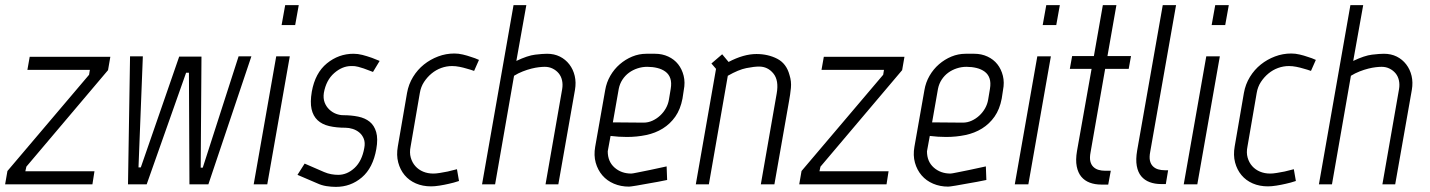

<svg xmlns="http://www.w3.org/2000/svg" viewBox="-36 -720 5584 750"><path d="M325 0H-16L-7 -52L312 -428L315 -447H71L80 -498H395L386 -446L67 -69L63 -51H333Z M751 -499 748 -65H756L896 -500H946L778 0H704L702 -436H691L537 0H464L472 -500H522L505 -66H514L664 -499Z M1078 -700H1131L1117 -622H1064ZM1043 -500H1096L1008 0H955Z M1434 -138Q1421 -64 1377.5 -27Q1334 10 1276 10Q1258 10 1239 7Q1220 4 1203 -4L1126 -37L1154 -81L1230 -48Q1244 -42 1258 -39.5Q1272 -37 1285 -37Q1320 -37 1349 -64Q1378 -91 1387 -142Q1391 -163 1385 -178Q1379 -193 1367.5 -202.5Q1356 -212 1341.5 -216.5Q1327 -221 1314 -221Q1278 -221 1250 -227.5Q1222 -234 1204.5 -250.5Q1187 -267 1181 -294Q1175 -321 1182 -362Q1195 -435 1241 -472.5Q1287 -510 1345 -510Q1362 -510 1379.5 -505.5Q1397 -501 1417 -494L1447 -482L1421 -439Q1398 -448 1385 -452.5Q1372 -457 1363.5 -459Q1355 -461 1350.5 -461.5Q1346 -462 1341 -462H1336Q1301 -462 1269.5 -434.5Q1238 -407 1229 -357Q1226 -336 1232 -320Q1238 -304 1250 -292.5Q1262 -281 1276.5 -275.5Q1291 -270 1305 -270Q1336 -270 1363 -264.5Q1390 -259 1408 -244.5Q1426 -230 1433.5 -204Q1441 -178 1434 -138Z M1568 -148Q1563 -124 1568.5 -104.5Q1574 -85 1586.5 -71Q1599 -57 1617 -49.5Q1635 -42 1657 -42Q1667 -42 1682.5 -44.5Q1698 -47 1713 -50Q1731 -54 1749 -59L1757 -13Q1736 -6 1717 -2Q1700 2 1681 5Q1662 8 1648 8Q1615 8 1588.5 -3.5Q1562 -15 1544.5 -36Q1527 -57 1519.5 -85.5Q1512 -114 1518 -148L1554 -357Q1560 -391 1577.5 -419.5Q1595 -448 1620 -468Q1645 -488 1675.5 -499.5Q1706 -511 1739 -511Q1755 -511 1772 -507Q1789 -503 1803 -498Q1820 -493 1835 -486L1816 -443Q1802 -448 1787 -452Q1774 -456 1759 -459Q1744 -462 1730 -462Q1708 -462 1687.5 -454.5Q1667 -447 1650 -433Q1633 -419 1620.5 -400Q1608 -381 1604 -357Z M2095 0 2160 -372Q2163 -390 2159.5 -406Q2156 -422 2146.5 -433.5Q2137 -445 2123 -452Q2109 -459 2092 -459Q2083 -459 2069.5 -457.5Q2056 -456 2040 -452Q2024 -448 2006 -441Q1988 -434 1972 -424L1898 0H1847L1970 -700H2020L1981 -482Q2025 -503 2054.5 -506.5Q2084 -510 2101 -510Q2129 -510 2151 -499Q2173 -488 2188 -468.5Q2203 -449 2209 -423.5Q2215 -398 2210 -369L2145 0Z M2476 -241H2478Q2496 -241 2512.5 -248.5Q2529 -256 2542.5 -268.5Q2556 -281 2565 -297Q2574 -313 2577 -331L2584 -373Q2588 -397 2582.5 -413.5Q2577 -430 2563.5 -440Q2550 -450 2531.5 -454.5Q2513 -459 2492 -459Q2473 -459 2454.5 -453Q2436 -447 2421 -436Q2406 -425 2395.5 -409Q2385 -393 2381 -373L2358 -242ZM2328 -368Q2333 -398 2348 -424Q2363 -450 2385 -469Q2407 -488 2433.5 -499Q2460 -510 2489 -510H2523Q2551 -510 2574.5 -499Q2598 -488 2613 -469Q2628 -450 2634.5 -424Q2641 -398 2635 -368L2630 -335Q2622 -293 2602 -264.5Q2582 -236 2553 -218Q2524 -200 2488 -192.5Q2452 -185 2413 -185Q2397 -185 2381 -186Q2365 -187 2349 -189L2338 -129Q2338 -89 2364.5 -65.5Q2391 -42 2430 -42Q2434 -42 2456 -46.5Q2478 -51 2503 -56Q2532 -62 2568 -70L2570 -17Q2532 -9 2501 -4Q2475 1 2450.5 5Q2426 9 2421 9Q2389 9 2362 -2.5Q2335 -14 2317 -35Q2299 -56 2291 -84.5Q2283 -113 2289 -147Z M3048 -427Q3056 -402 3053.5 -376.5Q3051 -351 3046 -324L2989 0H2936L2998 -355Q3007 -406 2985 -433Q2963 -460 2929 -460Q2910 -460 2879.5 -454Q2849 -448 2807 -424L2733 0H2682L2761 -451L2743 -472L2785 -508L2810 -478Q2869 -509 2919 -509Q2964 -509 3000 -490.5Q3036 -472 3048 -427Z M3427 0H3086L3095 -52L3414 -428L3417 -447H3173L3182 -498H3497L3488 -446L3169 -69L3165 -51H3435Z M3723 -241H3725Q3743 -241 3759.5 -248.5Q3776 -256 3789.5 -268.5Q3803 -281 3812 -297Q3821 -313 3824 -331L3831 -373Q3835 -397 3829.5 -413.5Q3824 -430 3810.5 -440Q3797 -450 3778.5 -454.5Q3760 -459 3739 -459Q3720 -459 3701.5 -453Q3683 -447 3668 -436Q3653 -425 3642.5 -409Q3632 -393 3628 -373L3605 -242ZM3575 -368Q3580 -398 3595 -424Q3610 -450 3632 -469Q3654 -488 3680.5 -499Q3707 -510 3736 -510H3770Q3798 -510 3821.5 -499Q3845 -488 3860 -469Q3875 -450 3881.5 -424Q3888 -398 3882 -368L3877 -335Q3869 -293 3849 -264.5Q3829 -236 3800 -218Q3771 -200 3735 -192.5Q3699 -185 3660 -185Q3644 -185 3628 -186Q3612 -187 3596 -189L3585 -129Q3585 -89 3611.5 -65.5Q3638 -42 3677 -42Q3681 -42 3703 -46.5Q3725 -51 3750 -56Q3779 -62 3815 -70L3817 -17Q3779 -9 3748 -4Q3722 1 3697.5 5Q3673 9 3668 9Q3636 9 3609 -2.5Q3582 -14 3564 -35Q3546 -56 3538 -84.5Q3530 -113 3536 -147Z M4051 -700H4104L4090 -622H4037ZM4016 -500H4069L3981 0H3928Z M4171 -130 4228 -451H4143L4152 -501H4237L4272 -700H4325L4290 -501H4382L4373 -451H4281L4224 -125Q4220 -104 4223 -90.5Q4226 -77 4234.5 -68.5Q4243 -60 4255 -56.5Q4267 -53 4281 -53H4303L4293 1H4266Q4241 1 4221 -6.5Q4201 -14 4188 -29.5Q4175 -45 4170 -70Q4165 -95 4171 -130Z M4506 -700H4558L4457 -127Q4453 -106 4456 -92.5Q4459 -79 4467.5 -70.5Q4476 -62 4488 -58.5Q4500 -55 4514 -55H4527L4518 -1H4500Q4475 -1 4455 -8.5Q4435 -16 4422 -31.5Q4409 -47 4404.5 -72Q4400 -97 4406 -132Z M4711 -700H4764L4750 -622H4697ZM4676 -500H4729L4641 0H4588Z M4837 -148Q4832 -124 4837.5 -104.5Q4843 -85 4855.5 -71Q4868 -57 4886 -49.5Q4904 -42 4926 -42Q4936 -42 4951.5 -44.5Q4967 -47 4982 -50Q5000 -54 5018 -59L5026 -13Q5005 -6 4986 -2Q4969 2 4950 5Q4931 8 4917 8Q4884 8 4857.5 -3.5Q4831 -15 4813.5 -36Q4796 -57 4788.5 -85.5Q4781 -114 4787 -148L4823 -357Q4829 -391 4846.5 -419.5Q4864 -448 4889 -468Q4914 -488 4944.5 -499.5Q4975 -511 5008 -511Q5024 -511 5041 -507Q5058 -503 5072 -498Q5089 -493 5104 -486L5085 -443Q5071 -448 5056 -452Q5043 -456 5028 -459Q5013 -462 4999 -462Q4977 -462 4956.5 -454.5Q4936 -447 4919 -433Q4902 -419 4889.5 -400Q4877 -381 4873 -357Z M5364 0 5429 -372Q5432 -390 5428.5 -406Q5425 -422 5415.5 -433.5Q5406 -445 5392 -452Q5378 -459 5361 -459Q5352 -459 5338.5 -457.5Q5325 -456 5309 -452Q5293 -448 5275 -441Q5257 -434 5241 -424L5167 0H5116L5239 -700H5289L5250 -482Q5294 -503 5323.5 -506.5Q5353 -510 5370 -510Q5398 -510 5420 -499Q5442 -488 5457 -468.5Q5472 -449 5478 -423.5Q5484 -398 5479 -369L5414 0Z"/></svg>

Font: Marvel
Style: Italic
Weight: 400
Italic angle: -12°
Designer: Carolina Trebol
Foundry: Carolina Trebol
Version: Version 1.001